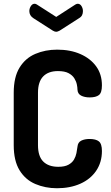

<svg xmlns="http://www.w3.org/2000/svg" viewBox="-20 -995 591 1021"><path d="M283 6Q221 6 168 -16.5Q115 -39 84 -89.5Q53 -140 53 -223V-502Q53 -585 84 -635.5Q115 -686 168 -708.5Q221 -731 284 -731Q354 -731 407.5 -707.5Q461 -684 491.5 -642Q522 -600 522 -541Q522 -502 506 -489.5Q490 -477 457 -477Q430 -477 411.5 -486.5Q393 -496 392 -518Q392 -530 388.5 -546.5Q385 -563 375 -579Q365 -595 344.5 -606Q324 -617 288 -617Q237 -617 209.5 -588.5Q182 -560 182 -502V-223Q182 -164 210 -136Q238 -108 290 -108Q324 -108 344 -119Q364 -130 373.5 -146.5Q383 -163 386.5 -181Q390 -199 392 -215Q394 -238 412 -247Q430 -256 456 -256Q490 -256 506 -243Q522 -230 522 -192Q522 -132 491.5 -87Q461 -42 407 -18Q353 6 283 6ZM279 -826Q271 -826 261 -832L158 -898Q147 -905 141.5 -914.5Q136 -924 136 -936Q136 -950 144 -962.5Q152 -975 164 -975Q170 -975 176 -971L279 -905L381 -971Q388 -975 393 -975Q406 -975 413.5 -962.5Q421 -950 421 -936Q421 -924 416.5 -914.5Q412 -905 400 -898L297 -832Q286 -826 279 -826Z"/></svg>

Font: Dosis ExtraLight
Style: Bold
Weight: 700
Version: Version 3.001; ttfautohint (v1.8.2)